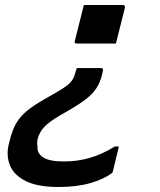

<svg xmlns="http://www.w3.org/2000/svg" viewBox="-20 -563 640 767"><path d="M315 -543H470Q481 -543 479 -532L443 -389H287Q275 -389 279 -400ZM213 184Q131 184 83.5 160.5Q36 137 20 98Q4 59 15 13L21 -10Q30 -45 45 -71Q60 -97 87 -119.5Q114 -142 158 -167L200 -191Q232 -209 248 -221.5Q264 -234 271.5 -248Q279 -262 284 -283L287 -291H383Q394 -291 391 -280L387 -262Q380 -234 366 -212Q352 -190 326.5 -169.5Q301 -149 256 -123L218 -101Q176 -76 157 -56Q138 -36 130 -7Q129 0 128.5 8Q128 16 130 22Q127 49 152 65.5Q177 82 235 82Q289 82 338 68Q387 54 439 22H455Q449 47 443 71.5Q437 96 431 121Q430 127 425 130Q394 153 340.5 168.5Q287 184 213 184Z"/></svg>

Font: Recursive Mn Lnr St Med
Style: Italic
Weight: 500
Italic angle: -15°
Monospace: yes
Version: Version 1.079;hotconv 1.0.112;makeotfexe 2.5.65598; ttfautoh